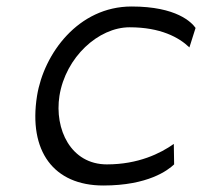

<svg xmlns="http://www.w3.org/2000/svg" viewBox="-20 -585 622 591"><path d="M94 -290C67 -120 145 -14 298 -14C436 -14 497 -61 516 -79L515 -142C474 -113 406 -79 309 -79C198 -79 147 -187 163 -290C182 -409 283 -501 379 -501C474 -501 531 -470 563 -439L582 -499C570 -516 524 -565 385 -565C221 -565 115 -420 94 -290Z"/></svg>

Font: Charger Static
Style: Obl
Weight: 1000
Designer: Jasper
Foundry: KineticPlasma Fonts/Cannot Into Space Fonts
Version: Version 1.1